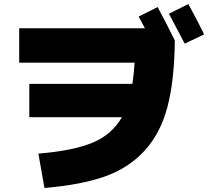

<svg xmlns="http://www.w3.org/2000/svg" viewBox="-20 -870 1040 950"><path d="M990 -700 894 -654Q840 -758 816 -802L912 -850Q958 -766 990 -700ZM125 -290V-455H635Q643 -508 646 -560H75V-730H697Q691 -742 680 -762Q669 -782 666 -788L760 -835Q806 -749 845 -670Q843 -472 808.5 -341Q774 -210 695 -124Q616 -38 498 3.5Q380 45 200 60L170 -110Q342 -124 438 -164Q534 -204 583 -290Z"/></svg>

Font: Mplus 1p Black
Style: Regular
Weight: 900
Version: Version 1.061